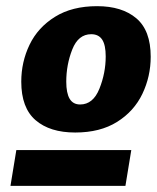

<svg xmlns="http://www.w3.org/2000/svg" viewBox="-20 -741 509 623"><path d="M49 -476Q49 -540 76 -596Q103 -652 158.5 -686.5Q214 -721 295 -721Q376 -721 422.5 -681.5Q469 -642 469 -557Q469 -493 442 -436.5Q415 -380 360 -345.5Q305 -311 224 -311Q142 -311 95.5 -351Q49 -391 49 -476ZM323 -558Q323 -595 311.5 -612.5Q300 -630 276 -630Q234 -630 214.5 -580.5Q195 -531 195 -476Q195 -439 206 -420.5Q217 -402 240 -402Q282 -402 302.5 -453Q323 -504 323 -558ZM387 -138H14L33 -254H406Z"/></svg>

Font: Bitter Pro ExtraBold
Style: Italic
Weight: 800
Italic angle: -9°
Designer: Sol Matas, and Bitter project Authors
Foundry: Sol Matas
Version: Version 1.010